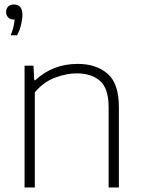

<svg xmlns="http://www.w3.org/2000/svg" viewBox="-20 -832 629 852"><path d="M89 0V-540.5H128.5L132 -476H136.5Q214.5 -548.5 325 -548.5Q406.5 -548.5 457 -505.2Q507.5 -462 507.5 -357V0H462V-356.5Q462 -439.5 423.8 -473Q385.5 -506.5 320 -506.5Q276 -506.5 224.5 -487.5Q173 -468.5 134.5 -422V0ZM27.5 -675.5Q36 -696.5 39.8 -713.2Q43.5 -730 45 -745H43.5Q26.5 -745 16.8 -754.2Q7 -763.5 7 -779Q7 -793.5 16.2 -802.8Q25.5 -812 41.5 -812Q79.5 -812 79.5 -766.5Q79.5 -747.5 73.8 -723Q68 -698.5 56 -675.5Z"/></svg>

Font: Encode Sans SemiExpanded SemiExpanded ExtraLight
Style: Regular
Weight: 200
Width: 6
Designer: Multiple Designers
Foundry: Impallari Type
Version: Version 3.000; ttfautohint (v1.8.3) -l 8 -r 50 -G 200 -x 14 